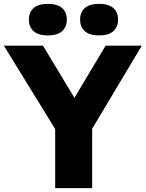

<svg xmlns="http://www.w3.org/2000/svg" viewBox="-50 -977 756 997"><path d="M236.5 0V-307L-30 -740H173L336.5 -469L498.5 -740H686.5L428.5 -308.5V0ZM464.5 -793Q415.5 -793 390.8 -814.8Q366 -836.5 366 -875Q366 -914 390.8 -935.5Q415.5 -957 464.5 -957Q513.5 -957 538.2 -935.5Q563 -914 563 -875Q563 -836.5 538.2 -814.8Q513.5 -793 464.5 -793ZM198.5 -793Q149.5 -793 124.8 -814.8Q100 -836.5 100 -875Q100 -914 124.8 -935.5Q149.5 -957 198.5 -957Q247.5 -957 272.2 -935.5Q297 -914 297 -875Q297 -836.5 272.2 -814.8Q247.5 -793 198.5 -793Z"/></svg>

Font: Encode Sans XBd
Style: Regular
Weight: 800
Designer: Multiple Designers
Foundry: Impallari Type
Version: Version 3.002; ttfautohint (v1.8.3) -l 8 -r 50 -G 200 -x 14 